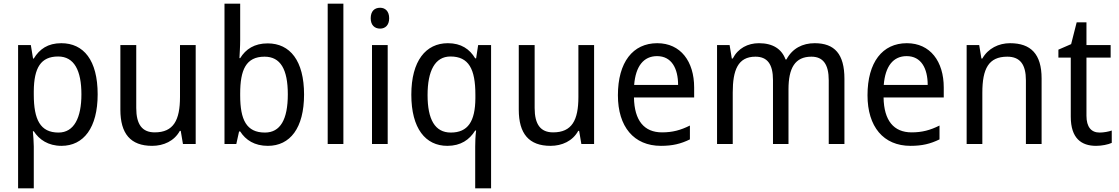

<svg xmlns="http://www.w3.org/2000/svg" viewBox="-20 -846 6061 1040"><path d="M312 -612C239 -612 194 -580 163 -529H159L147 -602H78V174H163V-53C163 -77 160 -111 158 -135H163C192 -90 241 -56 313 -56C433 -56 509 -154 509 -335C509 -520 433 -612 312 -612ZM295 -540C382 -540 421 -464 421 -335C421 -208 381 -128 297 -128C198 -128 163 -198 163 -334V-352C164 -479 201 -540 295 -540Z M1040 -602H955V-321C955 -195 920 -129 818 -129C750 -129 718 -172 718 -261V-602H632V-252C632 -122 687 -56 804 -56C866 -56 924 -82 954 -137H959L971 -66H1040Z M1281 -629V-826H1196V-66H1260L1275 -134H1281C1311 -87 1359 -56 1431 -56C1551 -56 1627 -152 1627 -334C1627 -517 1551 -611 1430 -611C1358 -611 1311 -580 1281 -531H1277C1278 -556 1281 -593 1281 -629ZM1413 -539C1499 -539 1539 -471 1539 -335C1539 -198 1498 -128 1415 -128C1315 -128 1281 -197 1281 -329V-339C1281 -467 1312 -539 1413 -539Z M1840 -66V-826H1755V-66Z M2039 -804C2009 -804 1988 -786 1988 -747C1988 -710 2009 -691 2039 -691C2067 -691 2088 -710 2088 -747C2088 -785 2067 -804 2039 -804ZM2080 -602H1995V-66H2080Z M2554 -52V174H2640V-602H2570L2559 -530H2554C2524 -580 2478 -612 2406 -612C2287 -612 2208 -517 2208 -333C2208 -150 2285 -56 2403 -56C2476 -56 2523 -89 2554 -139H2559C2555 -110 2554 -76 2554 -52ZM2422 -128C2336 -128 2296 -199 2296 -331C2296 -462 2336 -540 2420 -540C2519 -540 2555 -472 2555 -333V-313C2554 -189 2515 -128 2422 -128Z M3198 -602H3113V-321C3113 -195 3078 -129 2976 -129C2908 -129 2876 -172 2876 -261V-602H2790V-252C2790 -122 2845 -56 2962 -56C3024 -56 3082 -82 3112 -137H3117L3129 -66H3198Z M3540 -612C3408 -612 3327 -509 3327 -330C3327 -160 3413 -56 3560 -56C3623 -56 3668 -67 3717 -91V-166C3667 -141 3623 -129 3566 -129C3469 -129 3416 -193 3414 -318H3740V-372C3740 -513 3667 -612 3540 -612ZM3539 -542C3618 -542 3653 -475 3653 -386H3415C3423 -487 3466 -542 3539 -542Z M4393 -612C4327 -612 4272 -584 4240 -524H4235C4214 -581 4166 -612 4091 -612C4031 -612 3978 -585 3949 -529H3944L3932 -602H3864V-66H3949V-345C3949 -466 3977 -539 4072 -539C4136 -539 4167 -499 4167 -412V-66H4251V-362C4251 -477 4286 -539 4375 -539C4438 -539 4469 -498 4469 -411V-66H4554V-419C4554 -553 4501 -612 4393 -612Z M4892 -612C4760 -612 4679 -509 4679 -330C4679 -160 4765 -56 4912 -56C4975 -56 5020 -67 5069 -91V-166C5019 -141 4975 -129 4918 -129C4821 -129 4768 -193 4766 -318H5092V-372C5092 -513 5019 -612 4892 -612ZM4891 -542C4970 -542 5005 -475 5005 -386H4767C4775 -487 4818 -542 4891 -542Z M5451 -612C5390 -612 5332 -584 5301 -529H5296L5284 -602H5216V-66H5301V-344C5301 -474 5335 -539 5436 -539C5506 -539 5537 -496 5537 -411V-66H5622V-421C5622 -553 5564 -612 5451 -612Z M5936 -128C5891 -128 5865 -158 5865 -219V-534H5996V-602H5865V-725H5812L5782 -607L5713 -577V-534H5780V-214C5780 -96 5838 -56 5917 -56C5948 -56 5982 -63 6002 -72V-139C5985 -133 5959 -128 5936 -128Z"/></svg>

Font: Noto Sans Malayalam UI SemiCondensed
Style: Regular
Weight: 400
Width: 4
Designer: Jelle Bosma - Monotype Design Team
Foundry: Monotype Imaging Inc.
Version: Version 2.104